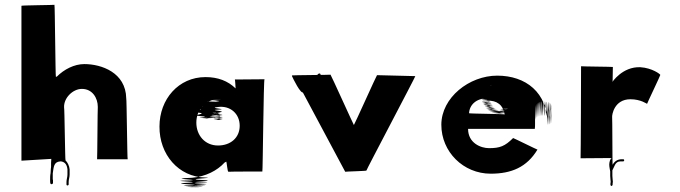

<svg xmlns="http://www.w3.org/2000/svg" viewBox="-20 -778 2822 797"><path d="M203 -133V-156C205 -157 207 -159 205 -162C201 -169 194 -161 194 -156V-133C194 -128 193 -125 193 -119C193 -113 192 -108 192 -102V-85C192 -83 191 -80 191 -77C191 -71 190 -65 190 -59C188 -50 188 -40 188 -30C188 -23 188 -19 190 -15C193 -11 200 -15 200 -18V-22V-30C200 -31 199 -33 199 -34V-39V-58C203 -85 203 -106 230 -108H234C251 -105 258 -93 260 -75V-70V-59V-53C260 -43 256 -33 256 -23V-18V-12C256 -10 258 -8 260 -8C262 -8 265 -10 265 -12V-18V-23C265 -33 269 -42 269 -53V-59V-64V-75C268 -89 260 -105 252 -112C250 -113 248 -331 246 -332C244 -371 282 -409 320 -409C363 -409 386 -372 386 -334C385 -334 384 -117 383 -117H510C508 -117 506 -370 504 -370C502 -477 401 -512 330 -512C288 -512 246 -490 216 -460C214 -460 213 -459 212 -459C210 -459 208 -759 206 -758C204 -757 70 -756 69 -754V-111L202 -119C202 -125 203 -128 203 -133Z M642 -253C641 -137 721 -43 833 -41C885 -39 720 -35 832 -30C884 -25 718 -22 830 -20C882 -18 716 -15 827 -13C878 -11 711 -9 822 -8C873 -7 705 -5 813 -3C862 -1 692 -1 800 -1C847 -1 679 -2 789 -3C839 -4 671 -6 779 -9C828 -12 659 -15 770 -20C821 -24 656 -27 769 -29C823 -32 660 -36 777 -40C834 -45 882 -70 912 -103C914 -104 917 -106 919 -107C921 -108 924 -65 928 -65C933 -66 1067 -66 1069 -66C1071 -66 1074 -450 1078 -449L955 -448C956 -448 958 -411 958 -411C926 -442 885 -458 833 -458C721 -458 642 -366 642 -253ZM795 -269C795 -325 835 -365 885 -366C934 -369 833 -367 881 -367C931 -367 826 -363 876 -363C926 -363 826 -360 876 -360C925 -360 826 -359 876 -359C925 -357 825 -354 875 -354C923 -354 821 -355 869 -355C911 -355 839 -357 839 -357C883 -357 779 -355 827 -354C874 -353 772 -352 820 -350C867 -348 764 -345 810 -340C855 -335 751 -331 800 -327C848 -323 748 -318 801 -311C853 -305 758 -300 813 -296C868 -292 772 -290 825 -289C878 -288 783 -286 839 -286C895 -286 802 -286 857 -289C911 -291 815 -293 867 -295C919 -297 821 -299 874 -302C925 -305 827 -310 878 -310C928 -310 828 -302 879 -300C929 -298 829 -297 880 -295C930 -293 830 -288 881 -288C931 -288 831 -284 881 -284C931 -284 832 -282 883 -281C933 -280 834 -280 886 -280C937 -280 838 -280 889 -281C939 -282 840 -285 890 -285C940 -285 840 -289 890 -289C939 -289 839 -296 889 -296C939 -296 839 -301 889 -301C938 -301 837 -306 887 -311C936 -316 836 -321 886 -323C935 -325 836 -329 886 -334C936 -340 975 -306 975 -256C975 -206 937 -174 885 -174C831 -174 795 -216 795 -269Z M1352 -468C1351 -467 1192 -466 1192 -465V-462C1196 -453 1229 -384 1240 -395C1257 -410 1270 -429 1285 -446C1289 -451 1316 -463 1310 -471C1306 -476 1300 -471 1298 -468C1292 -461 1284 -459 1278 -452C1263 -437 1251 -418 1236 -403C1235 -406 1231 -410 1229 -413C1224 -426 1217 -434 1210 -445L1413 -65C1412 -66 1502 -68 1501 -70C1500 -72 1705 -460 1704 -462L1545 -466C1544 -467 1450 -258 1449 -259C1448 -259 1353 -469 1352 -468Z M2201 -270C2201 -406 2201 -268 2201 -274C2201 -410 2201 -271 2201 -277C2201 -412 2202 -275 2202 -280C2202 -416 2202 -276 2203 -282C2203 -418 2204 -279 2205 -286C2206 -422 2207 -284 2208 -290C2210 -426 2211 -287 2212 -293C2214 -429 2216 -289 2217 -295C2218 -431 2218 -290 2219 -296C2220 -431 2222 -291 2223 -297C2224 -432 2225 -293 2227 -298C2229 -433 2231 -293 2233 -298C2235 -433 2237 -293 2240 -298C2242 -433 2245 -292 2248 -297C2250 -432 2252 -291 2255 -296C2257 -431 2259 -290 2261 -294C2263 -428 2265 -286 2266 -290C2267 -424 2268 -283 2269 -287C2270 -421 2270 -278 2270 -282C2270 -416 2270 -277 2270 -277C2270 -410 2269 -268 2269 -272C2268 -405 2269 -263 2268 -267C2268 -401 2266 -261 2265 -265C2264 -399 2263 -257 2261 -262C2259 -396 2258 -256 2257 -261C2256 -396 2255 -255 2254 -260C2253 -395 2162 -464 2044 -464C1928 -464 1812 -373 1812 -260C1812 -148 1903 -57 2017 -57C2103 -57 2167 -84 2211 -157C2209 -157 2112 -205 2110 -205C2076 -171 2055 -163 2010 -163C1976 -163 1923 -184 1923 -243H2200C2201 -249 2201 -258 2201 -264ZM1927 -308C1929 -343 1957 -370 2003 -370C2045 -370 1963 -369 2010 -369C2051 -369 1967 -369 2015 -369H2021C2062 -369 1980 -369 2028 -369H2047C2088 -369 2005 -369 2052 -369C2093 -369 2010 -370 2057 -370C2097 -370 2014 -371 2062 -372C2103 -373 2020 -373 2068 -375C2109 -377 2026 -379 2073 -381C2113 -383 2030 -385 2076 -387C2116 -389 2031 -391 2077 -394C2116 -397 2031 -400 2076 -402C2115 -404 2029 -406 2074 -408C2112 -410 2026 -413 2070 -415C2107 -417 2020 -417 2063 -419C2099 -421 2012 -422 2054 -423C2090 -424 2003 -424 2046 -424C2082 -424 1995 -424 2038 -424C2038 -424 1988 -425 2031 -425C2031 -425 1980 -424 2024 -424C2061 -424 1975 -424 2019 -424C2056 -424 1970 -423 2014 -423C2052 -422 1966 -422 2010 -421C2048 -420 1961 -419 2005 -418C2042 -417 1956 -416 2000 -414C2037 -412 1951 -411 1995 -409C2033 -407 1947 -406 1992 -404C2030 -402 1945 -401 1990 -400C2029 -399 1943 -397 1989 -396C2028 -395 1943 -392 1989 -392C2028 -392 1943 -389 1989 -389C2028 -389 1943 -385 1989 -385C2028 -385 1943 -382 1989 -382C2028 -382 1943 -379 1989 -377C2028 -375 1944 -374 1990 -372C2030 -370 1946 -369 1992 -367C2031 -366 1947 -365 1993 -363C2032 -361 1948 -359 1995 -357C2035 -355 1950 -351 1997 -351C2036 -351 1954 -347 2000 -347C2040 -347 1955 -344 2002 -342C2042 -340 1959 -339 2005 -338C2045 -337 1961 -335 2008 -333C2048 -331 1965 -329 2012 -329C2051 -329 1968 -326 2014 -326C2054 -326 1971 -323 2018 -322C2058 -321 1974 -319 2022 -318C2063 -317 1980 -315 2028 -315C2067 -315 1987 -313 2033 -313C2074 -313 1990 -311 2037 -310C2078 -309 1996 -308 2044 -308C2085 -308 2003 -308 2050 -308C2090 -308 2007 -307 2054 -307H2058C2099 -307 2016 -308 2063 -308C2104 -308 2021 -309 2070 -311C2112 -313 2030 -314 2077 -315C2117 -316 2034 -318 2081 -318C2120 -318 2036 -320 2082 -320C2122 -320 2038 -322 2084 -323C2123 -324 2037 -325 2082 -326C2120 -327 2034 -328 2079 -328C2117 -328 2031 -326 2076 -326C2115 -326 2028 -325 2074 -325C2112 -325 2026 -323 2071 -322C2109 -321 2023 -320 2066 -319C2103 -317 2016 -316 2061 -316C2099 -316 2013 -316 2058 -316H2055C2094 -316 2005 -317 2051 -317C2089 -317 2002 -317 2045 -317C2082 -317 1996 -317 2041 -318C2079 -319 1993 -319 2037 -320C2075 -321 1988 -322 2032 -323C2070 -324 1983 -325 2027 -326C2065 -327 1979 -327 2024 -328C2062 -329 1976 -332 2021 -332C2060 -332 1972 -335 2018 -335C2056 -335 1970 -337 2015 -338C2053 -340 1968 -341 2013 -342C2052 -343 1965 -344 2010 -346C2048 -348 1963 -350 2008 -351C2046 -353 1960 -353 2005 -355C2043 -357 1958 -358 2003 -360C2042 -362 2069 -342 2075 -303C2074 -305 1928 -306 1927 -308Z M2555 -108H2560H2566H2567C2573 -109 2572 -118 2566 -117H2565H2561C2542 -117 2530 -107 2523 -94C2522 -92 2522 -293 2521 -292C2520 -300 2529 -366 2597 -366C2641 -366 2666 -346 2666 -347C2666 -349 2721 -464 2721 -467C2721 -470 2687 -496 2638 -499C2563 -502 2521 -436 2522 -438C2523 -440 2522 -441 2523 -442L2524 -500C2525 -501 2392 -502 2392 -503C2392 -503 2391 -120 2390 -121L2520 -122C2513 -121 2509 -104 2509 -95C2509 -84 2512 -75 2513 -66V-60V-48C2513 -43 2514 -39 2514 -34C2514 -30 2515 -26 2515 -23C2515 -21 2514 -18 2514 -16V-11C2514 -9 2516 -6 2518 -6C2520 -6 2523 -9 2523 -11V-15C2523 -18 2524 -21 2524 -24C2524 -27 2523 -31 2523 -34C2523 -39 2522 -43 2522 -48V-60V-67V-71C2530 -84 2533 -108 2555 -108Z"/></svg>

Font: Hussar Wojna
Style: 3
Weight: 400
Designer: Robert Jablonski
Foundry: Cannot Into Space Fonts
Version: Version 1.01